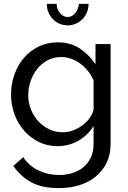

<svg xmlns="http://www.w3.org/2000/svg" viewBox="-20 -750 663 993"><path d="M278 6Q225 6 180.5 -16Q136 -38 104 -75Q72 -112 54.5 -160Q37 -208 37 -260Q37 -315 54.5 -364.5Q72 -414 104 -451Q136 -488 180.5 -509.5Q225 -531 279 -531Q345 -531 393 -499Q441 -467 474 -418V-522H552V-6Q552 50 531 92.5Q510 135 474 164Q438 193 389.5 208Q341 223 286 223Q197 223 141.5 192.5Q86 162 49 108L100 63Q131 109 180 132Q229 155 286 155Q322 155 354.5 145Q387 135 411 115Q435 95 449.5 65Q464 35 464 -6V-98Q449 -74 428.5 -54.5Q408 -35 384 -21.5Q360 -8 333 -1Q306 6 278 6ZM305 -66Q333 -66 359 -76Q385 -86 407 -102.5Q429 -119 444 -140Q459 -161 464 -183V-333Q453 -360 435.5 -382Q418 -404 396 -420.5Q374 -437 348.5 -446Q323 -455 297 -455Q257 -455 225.5 -438Q194 -421 172 -393Q150 -365 138 -329.5Q126 -294 126 -258Q126 -219 140 -184Q154 -149 178 -123Q202 -97 234.5 -81.5Q267 -66 305 -66ZM330 -662Q352 -662 368.5 -681.5Q385 -701 388 -730H438Q438 -706 429.5 -686Q421 -666 406.5 -651Q392 -636 372.5 -627.5Q353 -619 330 -619Q307 -619 287.5 -627.5Q268 -636 253.5 -651Q239 -666 230.5 -686Q222 -706 222 -730H273Q273 -703 290 -682.5Q307 -662 330 -662Z"/></svg>

Font: IngvarSans
Style: Regular
Weight: 500
Version: Version 3.000